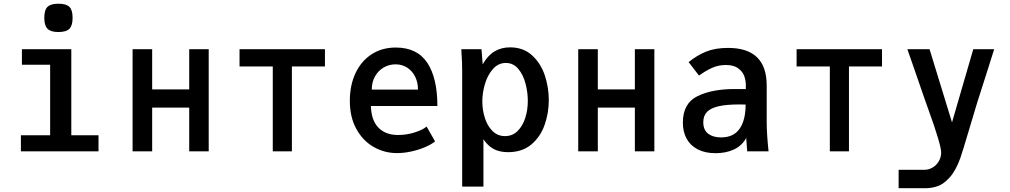

<svg xmlns="http://www.w3.org/2000/svg" viewBox="-20 -815 5440 1034"><path d="M98 -550H364V-86.5H510.5V0H92.5V-86.5H250V-466.5H98ZM218.5 -719Q218.5 -761 235.8 -778Q253 -795 294.5 -795Q336.5 -795 353.8 -778Q371 -761 371 -719Q371 -677.5 353.8 -660Q336.5 -642.5 294.5 -642.5Q253.5 -642.5 236 -660Q218.5 -677.5 218.5 -719Z M694 -550H799.5V-333.5H999V-550H1104V0H999V-235.5H799.5V0H694Z M1449 -457H1270V-550H1730V-457H1552V0H1449Z M1864 -272Q1864 -356.5 1894.8 -421.5Q1925.5 -486.5 1981.5 -522.8Q2037.5 -559 2111 -559Q2226.5 -559 2281 -477Q2335.5 -395 2335.5 -244H1977.5Q1979.5 -167 2018 -127.5Q2056.5 -88 2123.5 -88Q2171 -88 2214.5 -102.2Q2258 -116.5 2277.5 -133.5L2323 -53.5Q2303.5 -37.5 2270 -23Q2236.5 -8.5 2196.2 0.5Q2156 9.5 2117.5 9.5Q2051 9.5 1993 -23.2Q1935 -56 1899.5 -119.8Q1864 -183.5 1864 -272ZM2110.5 -468.5Q2075.5 -468.5 2046.2 -451.5Q2017 -434.5 1999.5 -403.5Q1982 -372.5 1982 -332.5H2231Q2231 -371.5 2215.5 -402.5Q2200 -433.5 2172.5 -451Q2145 -468.5 2110.5 -468.5Z M2465.5 -528.5Q2465.5 -535 2464.5 -550H2573L2579.5 -468.5Q2606.5 -516 2643 -538Q2679.5 -560 2727 -560Q2797.5 -560 2844.5 -517.8Q2891.5 -475.5 2913.5 -410.5Q2935.5 -345.5 2935.5 -275.5Q2935.5 -207 2913.2 -143Q2891 -79 2841.8 -37.2Q2792.5 4.5 2716 4.5Q2671 4.5 2639.2 -12.2Q2607.5 -29 2583.5 -65V190H2469V-430.5Q2469 -479.5 2465.5 -528.5ZM2822.5 -271.5Q2822.5 -317.5 2810.2 -364.8Q2798 -412 2771.2 -444Q2744.5 -476 2704 -476Q2664 -476 2635.2 -444Q2606.5 -412 2592 -363.8Q2577.5 -315.5 2577.5 -268.5Q2577.5 -224 2590.8 -181Q2604 -138 2631.8 -110Q2659.5 -82 2700 -82Q2739.5 -82 2767.2 -109.2Q2795 -136.5 2808.8 -180Q2822.5 -223.5 2822.5 -271.5Z M3094 -550H3199.5V-333.5H3399V-550H3504V0H3399V-235.5H3199.5V0H3094Z M3657.5 -154.5Q3657.5 -258.5 3736 -297Q3814.5 -335.5 3936 -335.5H3996.5V-358.5Q3996.5 -382 3987.8 -406Q3979 -430 3955 -447.5Q3931 -465 3889 -465Q3849.5 -465 3815.2 -449.8Q3781 -434.5 3744.5 -408L3688.5 -480.5Q3734 -517.5 3783.2 -537.2Q3832.5 -557 3901 -557Q4109 -557 4109 -354.5V-157.5Q4109 -95 4119 0H4004L3999.5 -60.5L3999 -72Q3974.5 -29 3931.5 -9.5Q3888.5 10 3833.5 10Q3777.5 10 3737.8 -10.5Q3698 -31 3677.8 -68Q3657.5 -105 3657.5 -154.5ZM3995.5 -252 3962 -252.5Q3893.5 -252.5 3851 -243Q3808.5 -233.5 3788 -212.8Q3767.5 -192 3767.5 -157Q3767.5 -115 3793.8 -95Q3820 -75 3863 -75Q3931 -75 3963.2 -121.8Q3995.5 -168.5 3995.5 -252Z M4449 -457H4270V-550H4730V-457H4552V0H4449Z M4957.5 99.5Q4983 99.5 5004.2 86.2Q5025.5 73 5037.2 51Q5049 29 5048.5 4.5Q5048 -17 5029.8 -77.2Q5011.5 -137.5 4989 -199Q4976.5 -233 4960.8 -278.5Q4945 -324 4927 -376Q4910.5 -423.5 4895.2 -468Q4880 -512.5 4866.5 -550H4986L5107 -156L5221.5 -550H5334L5302.5 -450L5242.5 -262L5203.5 -132Q5162 8 5151.5 37Q5126.5 106 5093.5 141.5Q5060.5 177 5030.8 187.2Q5001 197.5 4970.5 198.5H4819.5V99.5Z"/></svg>

Font: JuliaMono SemiBold
Style: Regular
Weight: 600
Monospace: yes
Designer: cormullion
Foundry: corm
Version: Version 0.055; ttfautohint (v1.8.4)